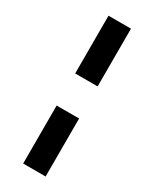

<svg xmlns="http://www.w3.org/2000/svg" viewBox="-221 -782 780 972"><g transform="rotate(30 169.5 -296.0)"><path d="M103.8 -202.3H235.1V136.7H103.8ZM235.1 -727.5V-389.9H103.8V-727.5Z"/></g></svg>

Font: Adwaita Sans
Style: Regular
Weight: 400
Designer: Rasmus Andersson
Foundry: rsms
Version: Version 4.001;git-9221beed3